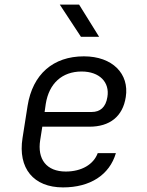

<svg xmlns="http://www.w3.org/2000/svg" viewBox="-20 -805 640 835"><path d="M332 -645H411L324 -785H240ZM254 10C372 10 456 -44 484 -139H405C387 -90 335 -59 266 -59C183 -59 141 -112 155 -197L164 -254H369C457 -254 514 -298 527 -383C543 -484 469 -560 345 -560C211 -560 122 -482 100 -345L78 -205C57 -73 126 10 254 10ZM174 -318 179 -353C193 -442 250 -494 335 -494C413 -494 458 -447 447 -383C440 -338 415 -318 379 -318Z"/></svg>

Font: JetBrains Mono Light
Style: Italic
Weight: 336
Italic angle: -9°
Monospace: yes
Designer: Philipp Nurullin, Konstantin Bulenkov
Foundry: JetBrains
Version: Version 2.305